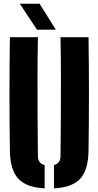

<svg xmlns="http://www.w3.org/2000/svg" viewBox="-20 -999 527 1028"><path d="M33 -191Q28.5 -495.5 33 -800H183Q181 -699.5 180.8 -590.5Q180.5 -481.5 181.2 -372.5Q182 -263.5 183 -163Q183 -125 219 -115V9.5Q120.5 4.5 77.5 -42.5Q34.5 -89.5 33 -191ZM269 9.5V-115Q304 -125 304 -163Q305 -263.5 305.8 -372.5Q306.5 -481.5 306.2 -590.5Q306 -699.5 304 -800H454Q458.5 -495.5 454 -191Q452.5 -89.5 409.8 -42.5Q367 4.5 269 9.5ZM178 -840 86 -979H192L279 -840Z"/></svg>

Font: Big Shoulders Stencil Display Black
Style: Regular
Weight: 900
Designer: Patric King
Foundry: XO Type Co
Version: Version 1.000